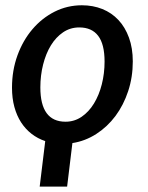

<svg xmlns="http://www.w3.org/2000/svg" viewBox="-20 -538 562 728"><path d="M130.5 169.5 151.5 -3Q123 -12.5 99.8 -30.5Q76.5 -48.5 60 -74Q43.5 -99.5 34.5 -132.5Q25.5 -165.5 25.5 -205.5Q25.5 -271 46.2 -328Q67 -385 103 -427.2Q139 -469.5 187.2 -493.8Q235.5 -518 290.5 -518Q332.5 -518 368 -503.8Q403.5 -489.5 429 -462.2Q454.5 -435 469 -395.2Q483.5 -355.5 483.5 -305Q483.5 -245.5 466 -192.5Q448.5 -139.5 417.8 -98.2Q387 -57 345 -30Q303 -3 254.5 4.5L234.5 169.5ZM228.5 -76.5Q262 -76.5 289.5 -95.2Q317 -114 336.2 -145.5Q355.5 -177 366 -218.2Q376.5 -259.5 376.5 -304.5Q376.5 -370.5 352.2 -402.2Q328 -434 280.5 -434Q246.5 -434 219.2 -415.5Q192 -397 173 -366Q154 -335 143.5 -293.5Q133 -252 133 -206.5Q133 -76.5 228.5 -76.5Z"/></svg>

Font: Lato Semibold
Style: Italic
Weight: 600
Italic angle: -7°
Designer: Lukasz Dziedzic
Foundry: tyPoland Lukasz Dziedzic
Version: Version 2.006; 2014-01-15